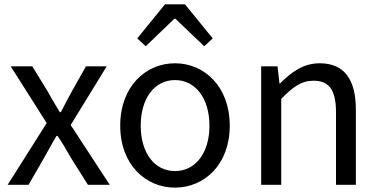

<svg xmlns="http://www.w3.org/2000/svg" viewBox="-20 -847 1735 880"><path d="M15 0H111L184 -127C203 -160 220 -193 239 -224H244C265 -193 285 -160 303 -127L383 0H483L304 -274L469 -543H374L307 -424C290 -393 275 -364 259 -333H254C236 -364 217 -393 201 -424L128 -543H29L194 -283Z M782 13C915 13 1033 -91 1033 -271C1033 -452 915 -557 782 -557C649 -557 531 -452 531 -271C531 -91 649 13 782 13ZM782 -63C688 -63 625 -146 625 -271C625 -396 688 -480 782 -480C876 -480 940 -396 940 -271C940 -146 876 -63 782 -63ZM609 -671 648 -635 779 -761H784L916 -635L955 -671L828 -827H736Z M1177 0H1269V-394C1323 -449 1361 -477 1417 -477C1489 -477 1520 -434 1520 -332V0H1611V-344C1611 -482 1559 -557 1445 -557C1371 -557 1314 -516 1263 -464H1261L1252 -543H1177Z"/></svg>

Font: ChiuKong Gothic CL
Style: Regular
Weight: 400
Designer: Ryoko NISHIZUKA 西塚涼子 (kana, bopomofo & ideographs); Paul D. Hunt (Latin, Greek & Cyrillic); Sandoll Communications 산돌커뮤니
Foundry: Adobe
Version: Version 1.300